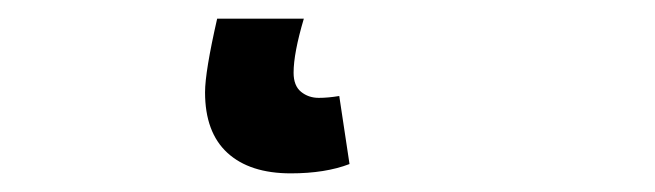

<svg xmlns="http://www.w3.org/2000/svg" viewBox="-20 44 703 206"><path d="M200 143Q200 121 213 64H306Q295 101 295 122Q295 136 303 142.5Q311 149 322 149Q332 149 344 147L355 220Q329 230 292 230Q248 230 224 208Q200 186 200 143Z"/></svg>

Font: Nebula Sans Semibold
Style: Regular
Weight: 600
Italic angle: -9°
Designer: Paul D. Hunt for Adobe (as Source Sans)
Foundry: Nebula Entertainment & Broadcasting LLC
Version: Version 1.010